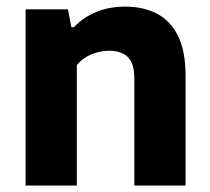

<svg xmlns="http://www.w3.org/2000/svg" viewBox="-20 -576 651 596"><path d="M59.5 0V-547H191L201.5 -491.5H209Q271.5 -555.5 369.5 -555.5Q423.5 -555.5 465.8 -534.2Q508 -513 532 -465.8Q556 -418.5 556 -341V0H397V-331Q397 -380.5 376.2 -399.5Q355.5 -418.5 319.5 -418.5Q292.5 -418.5 265 -407.8Q237.5 -397 218.5 -374V0Z"/></svg>

Font: Encode Sans
Style: Bold
Weight: 700
Designer: Multiple Designers
Foundry: Impallari Type
Version: Version 3.002; ttfautohint (v1.8.3) -l 8 -r 50 -G 200 -x 14 